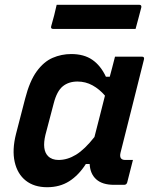

<svg xmlns="http://www.w3.org/2000/svg" viewBox="-20 -773 640 803"><path d="M278 -547Q331 -547 366 -523Q401 -499 423 -452H439Q444 -470 449 -489.5Q454 -509 461 -536H574Q585 -536 582 -524Q558 -427 532 -324.5Q506 -222 484 -134Q477 -104 504 -104H536Q530 -81 524 -57Q518 -33 512 -10Q509 0 499 0H457Q408 0 382.5 -23Q357 -46 355 -87H339Q309 -40 269.5 -15Q230 10 177 10Q123 10 88 -17.5Q53 -45 41.5 -95.5Q30 -146 47 -213L85 -360Q104 -434 133.5 -474.5Q163 -515 200 -531Q237 -547 278 -547ZM181 -120Q197 -104 225 -104Q262 -104 298 -126Q334 -148 375 -200Q386 -243 397 -286Q408 -329 419 -373Q396 -400 367 -416Q338 -432 304 -432Q267 -432 242.5 -412Q218 -392 205 -342L170 -209Q155 -146 181 -120ZM217 -753H562Q573 -753 571 -742Q565 -718 559 -696.5Q553 -675 547 -652H203Q191 -652 194 -663Q201 -687 206.5 -708.5Q212 -730 217 -753Z"/></svg>

Font: Recursive Mn Lnr St SmB
Style: Italic
Weight: 600
Italic angle: -15°
Monospace: yes
Version: Version 1.079;hotconv 1.0.112;makeotfexe 2.5.65598; ttfautoh